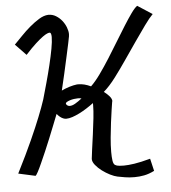

<svg xmlns="http://www.w3.org/2000/svg" viewBox="-60 -803 806 903"><g transform="rotate(-5 342.5 -352.0)"><path d="M249 -319.3Q254.9 -311.5 264.6 -311.5Q276.4 -311.5 290.5 -319.8Q304.7 -328.1 322.3 -341.8Q314.5 -343.8 305.7 -343.8Q296.9 -343.8 286.6 -342.3Q276.4 -340.8 267.6 -337.9Q258.8 -335 252.9 -331.5Q247.1 -328.1 247.1 -324.2Q247.1 -321.3 249 -319.3ZM452.1 -16.6Q455.1 -14.6 460.9 -12.7Q470.7 -9.8 494.1 -9.8Q512.7 -9.8 543 -14.2Q573.2 -18.6 619.1 -31.2L632.8 27.3Q607.4 40 584.5 44.4Q561.5 48.8 539.1 48.8Q514.6 48.8 494.1 45.4Q473.6 42 459 39.1Q444.3 36.1 424.8 26.4Q405.3 16.6 387.7 3.4Q370.1 -9.8 357.9 -24.9Q345.7 -40 345.7 -52.7V-54.7Q346.7 -66.4 351.1 -98.1Q355.5 -129.9 360.8 -168.5Q366.2 -207 370.1 -244.1Q374 -281.2 374 -303.7V-315.4Q358.4 -303.7 340.8 -292.5Q323.2 -281.2 305.7 -272.5Q288.1 -263.7 272 -258.3Q255.9 -252.9 243.2 -252.9Q235.4 -252.9 228.5 -255.9Q213.9 -261.7 199.2 -279.3Q190.4 -256.8 178.7 -227.5Q167 -198.2 154.8 -168Q142.6 -137.7 129.9 -108.4Q117.2 -79.1 106.4 -55.2Q95.7 -31.2 87.4 -15.6Q79.1 0 75.2 2L-4.9 -15.6Q39.1 -102.5 67.4 -165.5Q95.7 -228.5 112.3 -270.5Q131.8 -319.3 142.6 -352.5Q152.3 -386.7 164.1 -428.7Q175.8 -470.7 185.5 -511.2Q195.3 -551.8 201.7 -586.4Q208 -621.1 208 -641.6Q208 -657.2 203.1 -662.1H202.1Q201.2 -662.1 200.7 -662.6Q200.2 -663.1 199.2 -663.1Q196.3 -663.1 188.5 -660.2Q180.7 -657.2 167 -647.5Q153.3 -637.7 132.8 -619.1Q112.3 -600.6 83 -568.4L32.2 -621.1Q48.8 -637.7 69.3 -659.2Q89.8 -680.7 112.3 -699.7Q134.8 -718.8 157.2 -732.4Q179.7 -746.1 200.2 -747.1H202.1Q220.7 -747.1 236.8 -737.3Q252.9 -727.5 264.6 -712.9Q276.4 -698.2 283.2 -680.7Q290 -663.1 290 -648.4Q290 -640.6 289.1 -637.7Q288.1 -631.8 282.7 -605.5Q277.3 -579.1 269 -542.5Q260.7 -505.9 251.5 -463.9Q242.2 -421.9 233.4 -386.7Q252 -395.5 271 -401.4Q290 -407.2 306.6 -409.2H314.5Q340.8 -409.2 372.1 -394.5Q393.6 -415 417 -447.8Q440.4 -480.5 463.9 -517.6Q487.3 -554.7 510.7 -593.3Q534.2 -631.8 554.7 -664.6Q575.2 -697.3 592.3 -721.2Q609.4 -745.1 621.1 -752.9L690.4 -708Q673.8 -691.4 649.9 -658.2Q626 -625 598.6 -585.4Q571.3 -545.9 542.5 -503.9Q513.7 -461.9 487.3 -426.8Q472.7 -407.2 457.5 -390.6Q442.4 -374 429.7 -363.3Q446.3 -350.6 456.1 -338.9Q465.8 -327.1 465.8 -316.4Q465.8 -315.4 465.3 -315.4Q464.8 -315.4 464.8 -314.5Q462.9 -303.7 459 -277.3Q455.1 -251 450.7 -216.8Q446.3 -182.6 442.9 -146Q439.5 -109.4 439.5 -79.1Q439.5 -54.7 441.9 -38.1Q444.3 -21.5 452.1 -16.6Z"/></g></svg>

Font: Miniver
Style: Regular
Weight: 400
Designer: Dathan Boardman
Foundry: Open Window
Version: Version 1.000